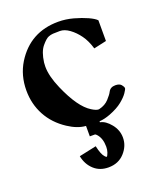

<svg xmlns="http://www.w3.org/2000/svg" viewBox="-121 -506 656 787"><g transform="rotate(-20 207.0 -113.0)"><path d="M217.3 202.6Q179.2 202.6 154.1 179.4Q128.9 156.2 121.6 119.1L196.8 103Q205.1 141.1 216.8 153.3Q222.2 159.2 224.1 159.2Q227.5 159.2 232.9 144Q236.8 132.8 236.8 119.6Q236.8 83 218.3 62.5Q212.9 56.6 210.4 56.6H188V11.2Q151.9 8.8 111.8 -17.6Q61 -50.8 34.4 -100.1Q7.8 -149.4 7.8 -208.5Q7.8 -274.4 40 -326.7Q104 -429.2 226.6 -429.2Q259.3 -429.2 292 -420.2Q324.7 -411.1 349.4 -399.9Q374 -388.7 383.8 -378.4V-288.1L328.6 -275.9Q317.9 -312 300.5 -335.9Q283.2 -359.9 261.7 -375.5Q240.2 -391.1 220.2 -391.1Q201.2 -391.1 190.2 -390.4Q179.2 -389.6 169.9 -385.7Q158.2 -381.3 139.6 -359.1Q121.1 -336.9 115.2 -291.5Q114.3 -283.2 114.3 -273.9Q114.3 -232.4 139.2 -175.3Q182.6 -75.7 230.5 -46.4Q249 -34.7 259.8 -34.7L263.2 -35.2Q289.6 -41.5 305.7 -59.1Q321.8 -76.7 326.7 -86.9Q335.4 -104.5 357.4 -104.5Q375.5 -104.5 383.3 -95.2Q391.1 -85.9 391.1 -79.6Q391.1 -75.2 381.3 -60.8Q371.6 -46.4 350.8 -29.5Q330.1 -12.7 294.9 1Q268.1 11.2 246.6 12.2V16.6Q270.5 21 292.2 47.9Q314 74.7 314 107.9Q314 144 287.4 173.3Q260.7 202.6 217.3 202.6Z"/></g></svg>

Font: Quaaykop
Style: Bold
Weight: 700
Designer: Tup Wanders
Foundry: Free font, DO NOT SELL
Version: Version 1.00;July 31, 2023;FontCreator 11.5.0.2430 64-bit